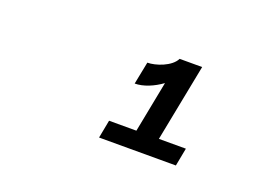

<svg xmlns="http://www.w3.org/2000/svg" viewBox="-54 -951 729 525"><g transform="rotate(20 310.0 -689.0)"><path d="M315.5 -787.5 302.5 -722C327.5 -722 356 -734 380 -751.5L351 -602.5H271.5L261.5 -550H485L495 -602.5H416.5L460.5 -827.5H395C382.5 -802 339.5 -787.5 315.5 -787.5Z"/></g></svg>

Font: Monaspace Krypton Medium
Style: Italic
Weight: 500
Italic angle: -11°
Designer: Riley Cran & the Lettermatic Team
Foundry: Lettermatic
Version: Version 1.101 (Monaspace Krypton)